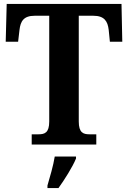

<svg xmlns="http://www.w3.org/2000/svg" viewBox="-20 -734 650 975"><path d="M141 0H469V-52H434C403 -52 380 -60 380 -117V-654H454C510 -654 527 -626 532 -582L538 -522H601L597 -714H14L9 -522H72L79 -582C84 -626 100 -654 156 -654H230V-117C230 -60 207 -52 176 -52H141ZM221 208V221H277C308 178 349 113 366 71V61H258C251 106 233 167 221 208Z"/></svg>

Font: Noto Serif Bengali SemiCondensed
Style: Bold
Weight: 700
Width: 4
Designer: Juan Bruce, Universal Thirst, Indian Type Foundry and the Monotype Design Team.
Foundry: Monotype Imaging Inc.
Version: Version 2.003